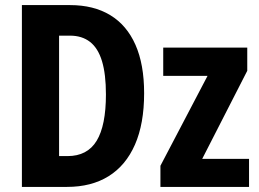

<svg xmlns="http://www.w3.org/2000/svg" viewBox="-20 -734 1019 754"><path d="M546 -368Q546 -248 510 -166Q474 -84 406.5 -42Q339 0 243 0H66V-714H255Q348 -714 413 -674.5Q478 -635 512 -558Q546 -481 546 -368ZM396 -363Q396 -443 380.5 -494Q365 -545 333.5 -569.5Q302 -594 255 -594H212V-121H245Q323 -121 359.5 -181Q396 -241 396 -363ZM958 0H610V-83L795 -436H621V-547H951V-456L774 -110H958Z"/></svg>

Font: Noto Sans Display Condensed
Style: Bold
Weight: 700
Width: 3
Designer: Monotype Design Team
Foundry: Monotype Imaging Inc.
Version: Version 2.003